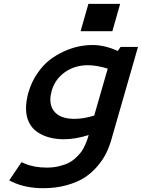

<svg xmlns="http://www.w3.org/2000/svg" viewBox="-20 -714 737 998"><path d="M398.9 -551.8 439.5 -693.8H604.5L564 -551.8ZM248.5 -241.7Q241.7 -216.8 241.7 -196.3Q241.7 -150.4 273.2 -123.3Q304.7 -96.2 367.7 -96.2Q414.6 -96.2 469.7 -113.3L540 -357.4Q482.4 -375 436.5 -375Q368.7 -375 317.4 -338.9Q266.1 -302.7 248.5 -241.7ZM460.9 -480Q523.9 -480 592.3 -449.2L606.9 -470.2H697.3L558.1 14.2Q547.4 50.8 531.2 83.5Q515.1 116.2 486.1 150.4Q457 184.6 419.9 208.7Q382.8 232.9 327.1 248.5Q271.5 264.2 204.6 264.2Q111.8 264.2 43.9 231.4L27.8 223.6L91.8 128.9L108.4 136.2Q157.7 157.2 223.1 157.2Q257.8 157.2 287.6 149.9Q317.4 142.6 337.6 132.1Q357.9 121.6 375.5 104.7Q393.1 87.9 402.6 75Q412.1 62 420.9 42.7Q429.7 23.4 432.6 15.1Q435.5 6.8 439.5 -7.3Q440.4 -10.7 440.9 -12.2Q372.6 9.8 311.5 9.8Q271.5 9.8 237.3 0.7Q203.1 -8.3 175 -26.9Q147 -45.4 131.1 -77.1Q115.2 -108.9 115.2 -151.4Q115.2 -189.5 127.9 -233.9Q143.6 -287.6 173.1 -331.1Q202.6 -374.5 237.3 -401.6Q272 -428.7 312.7 -447Q353.5 -465.3 390.1 -472.7Q426.8 -480 460.9 -480Z"/></svg>

Font: Cantarell
Style: Bold Italic
Weight: 700
Italic angle: -16°
Designer: Dave Crossland
Version: Version 1.004